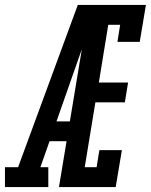

<svg xmlns="http://www.w3.org/2000/svg" viewBox="-67 -755 609 775"><path d="M-47 0V-80H6L247 -735H326Q304 -674 283 -612.5Q262 -551 240 -490L161 -265H215L202 -185H133L96 -80H128V0ZM171 0 293 -735H522L497 -586H407L418 -655H370L332 -422H450L437 -342H318L275 -80H323L334 -149H425L400 0Z"/></svg>

Font: Iosevka Slab Medium
Style: Italic
Weight: 500
Italic angle: -9°
Monospace: yes
Designer: Belleve Invis
Foundry: Belleve Invis
Version: Version 11.1.0; ttfautohint (v1.8.3)